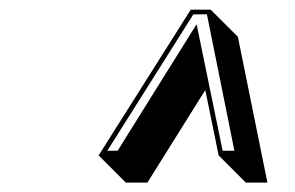

<svg xmlns="http://www.w3.org/2000/svg" viewBox="-20 -670 614 400"><path d="M407.7 -482.4 287.1 -289.6H242.2L185.5 -346.2L377.4 -649.9H418.9L475.6 -593.3L537.1 -289.6H492.2L435.5 -346.2ZM389.6 -619.6 443.8 -356H468.3L411.1 -640.1H382.8L203.6 -356H225.1Z"/></svg>

Font: Linux Biolinum Shadow O
Style: Italic
Weight: 400
Italic angle: -12°
Designer: Philipp H. Poll
Foundry: Philipp H. Poll
Version: Version 0.6.2